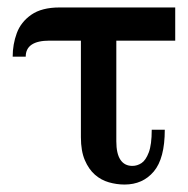

<svg xmlns="http://www.w3.org/2000/svg" viewBox="-20 -485 504 515"><path d="M450 -376H113Q49 -376 49 -333H14Q14 -366 25 -396Q36 -426 64 -445.5Q92 -465 140 -465H450ZM292 -393V-106Q292 -73 303 -56.5Q314 -40 335 -40Q348 -40 359.5 -47.5Q371 -55 379 -76Q387 -97 387 -137H422Q422 -60 392.5 -25Q363 10 314 10Q293 10 272 4Q251 -2 234.5 -16.5Q218 -31 207.5 -55.5Q197 -80 197 -117V-393Z"/></svg>

Font: Brygada 1918 Medium
Style: Regular
Weight: 500
Designer: Mateusz Machalski | Borys Kosmynka | Przemek Hoffer
Foundry: NIEPODLEGLA 2018
Version: Version 3.006